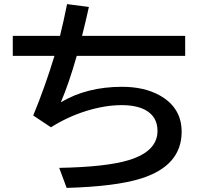

<svg xmlns="http://www.w3.org/2000/svg" viewBox="-20 -854 1010 931"><path d="M42 -680.2H271Q288.6 -751 305.2 -834L411.1 -820.3Q395.5 -750 377.9 -680.2H877.9V-583H352.1Q314 -448.7 274.9 -357.9Q400.9 -433.1 571.8 -433.1Q677.7 -433.1 752.4 -392.6Q860.8 -333 860.8 -215.3Q860.8 -50.8 665 11.2Q542 50.3 303.2 57.1L267.1 -40Q496.1 -44.4 604.5 -77.6Q743.7 -120.1 743.7 -219.2Q743.7 -288.1 685.5 -320.3Q641.6 -344.2 569.8 -344.2Q487.3 -344.2 393.6 -314.5Q307.1 -287.1 227.1 -236.8L141.1 -293.9Q198.7 -433.6 244.1 -583H42Z"/></svg>

Font: BIZ UDPGothic
Style: Bold
Weight: 700
Designer: TypeBank Co., Ltd.
Foundry: Morisawa Inc.
Version: Version 1.051